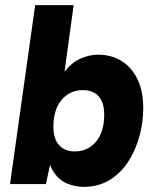

<svg xmlns="http://www.w3.org/2000/svg" viewBox="-20 -717 610 748"><path d="M306 11Q274 11 241.5 -2Q209 -15 186.5 -51Q164 -87 160 -156L185 -122L159 0H19L117 -697H267L222 -369L191 -351Q208 -410 235.5 -443Q263 -476 296.5 -490Q330 -504 362 -504Q413 -504 452.5 -480Q492 -456 515 -409.5Q538 -363 538 -296Q538 -240 523 -185.5Q508 -131 479 -86.5Q450 -42 406.5 -15.5Q363 11 306 11ZM271 -127Q297 -127 318 -137Q339 -147 354.5 -165.5Q370 -184 378 -210.5Q386 -237 386 -271Q386 -302 376.5 -323Q367 -344 348.5 -355Q330 -366 303 -366Q277 -366 256 -356Q235 -346 219.5 -327.5Q204 -309 196 -282.5Q188 -256 188 -223Q188 -193 197.5 -171.5Q207 -150 226 -138.5Q245 -127 271 -127Z"/></svg>

Font: Hanken Grotesk Black
Style: Italic
Weight: 900
Italic angle: -8°
Designer: Alfredo Marco Pradil
Foundry: Hanken Design Co.
Version: Version 3.013